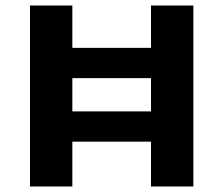

<svg xmlns="http://www.w3.org/2000/svg" viewBox="-20 -678 812 698"><path d="M529 0V-658H683V0ZM89 0V-658H243V0ZM140 -163V-273H628V-163ZM140 -394V-504H628V-394Z"/></svg>

Font: Ysabeau ExtraBold
Style: Regular
Weight: 800
Designer: Christian Thalmann (Catharsis Fonts)
Version: Version 2.002